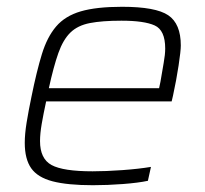

<svg xmlns="http://www.w3.org/2000/svg" viewBox="-20 -538 604 566"><path d="M254 8Q179 8 135 -3.5Q91 -15 72 -42Q53 -69 53 -117Q53 -143 58.5 -177Q64 -211 73 -254Q88 -328 103.5 -378.5Q119 -429 145.5 -460Q172 -491 218 -504.5Q264 -518 340 -518Q439 -518 476 -493Q513 -468 513 -404Q513 -388 506.5 -345Q500 -302 490 -256L486 -239H116Q108 -202 103 -173Q98 -144 98 -122Q98 -70 132 -51.5Q166 -33 253 -33Q292 -33 340.5 -36.5Q389 -40 425 -46L416 -5Q388 1 342.5 4.5Q297 8 254 8ZM124 -278H449L453 -297Q458 -328 462.5 -352.5Q467 -377 467 -395Q467 -449 436 -463Q405 -477 338 -477Q281 -477 245 -470Q209 -463 187.5 -442Q166 -421 152 -381.5Q138 -342 124 -278Z"/></svg>

Font: Saira ExtraLight
Style: Italic
Weight: 200
Italic angle: -12°
Designer: Hector Gatti with collaboration of the Omnibus-Type team
Foundry: Omnibus-Type
Version: Version 1.100; ttfautohint (v1.8.3)